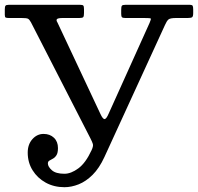

<svg xmlns="http://www.w3.org/2000/svg" viewBox="-20 -770 825 800"><path d="M95.5 -134Q95.5 -93 115.8 -60.5Q136 -28 170.5 -9Q205 10 248.5 10Q277.5 10 307.8 -2Q338 -14 365.8 -41.5Q393.5 -69 415 -115.5L667.5 -666Q674.5 -682 681.5 -688.5Q688.5 -695 714 -695H762Q776.5 -695 780.8 -698.5Q785 -702 785 -716V-730Q785 -741.5 782.8 -745.8Q780.5 -750 769 -750H503Q490.5 -750 487.8 -746Q485 -742 485 -729V-712Q485 -702 488 -698.5Q491 -695 502 -695H580Q605.5 -695 608 -693Q610.5 -691 603 -674L432.5 -296Q423 -274 415.8 -273.8Q408.5 -273.5 398.5 -295L219.5 -676Q213 -686 217.5 -690.5Q222 -695 242 -695H311Q324 -695 327 -699Q330 -703 330 -716V-732Q330 -743.5 327 -746.8Q324 -750 313 -750H17Q6 -750 3 -746.2Q0 -742.5 0 -731V-708Q0 -698.5 3.8 -696.8Q7.5 -695 17 -695H70Q90.5 -695 96.5 -692Q102.5 -689 109 -677L356.5 -194Q364.5 -178.5 367 -169.8Q369.5 -161 361.5 -144Q337 -91 306.5 -68.5Q276 -46 248.5 -46Q212.5 -46 196 -60.8Q179.5 -75.5 179.5 -89Q179.5 -97 185.8 -100.8Q192 -104.5 200.5 -109Q209 -113.5 215.2 -123.2Q221.5 -133 221.5 -153Q221.5 -180 204.8 -196Q188 -212 161.5 -212Q134.5 -212 115 -190.2Q95.5 -168.5 95.5 -134Z"/></svg>

Font: Besley
Style: Regular
Weight: 400
Designer: Owen Earl
Foundry: indestructible type*
Version: Version 4.000